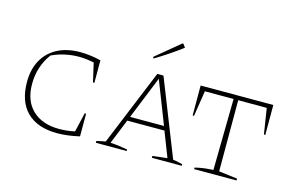

<svg xmlns="http://www.w3.org/2000/svg" viewBox="-93 -969 1857 1202"><g transform="rotate(15 836.0 -368.0)"><path d="M344 5Q216 5 147.5 -62.5Q79 -130 79 -257Q79 -340 112.5 -399.5Q146 -459 207.5 -491Q269 -523 354 -523Q383 -523 417 -519Q451 -515 488 -506V-360H479L451 -482Q427 -487 403 -490Q379 -493 355 -493Q310 -493 265 -483.5Q220 -474 178 -454Q113 -366 113 -253Q113 -144 176 -84Q239 -24 349 -24Q371 -24 396.5 -26.5Q422 -29 450 -35L479 -160H488V-13Q448 -4 413 0.5Q378 5 344 5Z M1089 -23Q1101 -21 1107.5 -20Q1114 -19 1123 -17Q1132 -15 1151 -10V0H957V-12L1052 -23L989 -185H748L683 -24Q715 -22 740.5 -18.5Q766 -15 794 -10V0H594V-12L652 -24L854 -516H894ZM759 -212H979L871 -489ZM807 -603 801 -612 957 -741H963L979 -719Q938 -688 894.5 -659Q851 -630 807 -603Z M1606 -516V-322H1597L1571 -488H1386V-27L1506 -12V0H1231V-10Q1263 -18 1292 -21.5Q1321 -25 1349 -26L1356 -488H1170L1144 -322H1135V-516Z"/></g></svg>

Font: Piazzolla SC Thin
Style: Regular
Weight: 100
Designer: Juan Pablo del Peral
Foundry: Huerta Tipografica
Version: Version 1.330